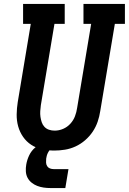

<svg xmlns="http://www.w3.org/2000/svg" viewBox="-20 -755 653 973"><path d="M255 8Q224 8 193.5 1.5Q163 -5 138.5 -21Q114 -37 97 -61.5Q80 -86 72 -115Q64 -144 64.5 -175.5Q65 -207 70 -238L136 -634H97V-735H308V-634H256L187 -222Q185 -207 184 -192Q183 -177 185 -163Q187 -149 191.5 -135.5Q196 -122 205.5 -112Q215 -102 228.5 -97.5Q242 -93 257 -93Q279 -93 300 -102Q321 -111 336.5 -128Q352 -145 360 -166Q368 -187 371 -209L442 -634H403V-735H613V-634H562L488 -192Q484 -165 475 -138.5Q466 -112 450 -88Q434 -64 411.5 -44.5Q389 -25 363 -13Q337 -1 309.5 3.5Q282 8 255 8ZM236 198Q218 198 201 195.5Q184 193 168.5 187Q153 181 140 170.5Q127 160 119.5 145.5Q112 131 111 113.5Q110 96 113 79Q117 55 128 32Q139 9 158.5 -7.5Q178 -24 202 -31Q226 -38 250 -38L244 0Q236 0 231 6.5Q226 13 222.5 20Q219 27 217 34.5Q215 42 214 49Q213 59 213.5 69Q214 79 219 87Q224 95 233 98.5Q242 102 252 102H327L311 198Z"/></svg>

Font: Iosevka Etoile Oblique
Style: Bold
Weight: 700
Italic angle: -9°
Designer: Belleve Invis
Foundry: Belleve Invis
Version: Version 15.5.2; ttfautohint (v1.8.4)